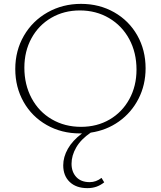

<svg xmlns="http://www.w3.org/2000/svg" viewBox="-20 -684 832 993"><path d="M350 163Q350 205 374.5 231.5Q399 258 444 258Q477 258 505 236L519 259Q500 274 479 281.5Q458 289 432 289Q374 289 340.5 257Q307 225 307 171Q307 128 331 85.5Q355 43 404 6H393Q298 6 221.5 -37.5Q145 -81 102 -157Q59 -233 59 -327Q59 -422 103.5 -499Q148 -576 226 -620Q304 -664 399 -664Q494 -664 570.5 -620.5Q647 -577 690 -501Q733 -425 733 -331Q733 -245 696.5 -173.5Q660 -102 595.5 -56Q531 -10 449 2Q399 36 374.5 78Q350 120 350 163ZM399 -28Q482 -28 547 -66Q612 -104 649 -171.5Q686 -239 686 -324Q686 -412 648.5 -481.5Q611 -551 544 -590.5Q477 -630 393 -630Q311 -630 245.5 -592Q180 -554 143 -486.5Q106 -419 106 -334Q106 -246 143.5 -176Q181 -106 248 -67Q315 -28 399 -28Z"/></svg>

Font: Ysabeau Light
Style: Regular
Weight: 300
Designer: Christian Thalmann (Catharsis Fonts)
Version: Version 0.003